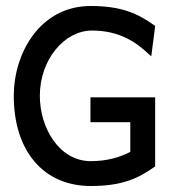

<svg xmlns="http://www.w3.org/2000/svg" viewBox="-20 -610 568 641"><path d="M26 -290C26 -105 126 11 283 11C389 11 442 -15 496 -53L498 -54V-285H282V-202H415V-103C381 -85 337 -72 283 -72C177 -72 113 -184 113 -290C113 -411 195 -508 287 -508C377 -508 433 -471 478 -428L485 -422L498 -523L496 -525C442 -563 389 -590 283 -590C113 -590 26 -432 26 -290Z"/></svg>

Font: Charger Sport
Style: SeBd
Weight: 600
Designer: Jasper
Foundry: Cannot Into Space Fonts
Version: Version 1.1